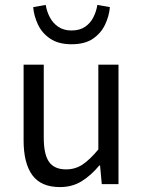

<svg xmlns="http://www.w3.org/2000/svg" viewBox="-20 -749 584 781"><path d="M224 12Q147 12 111.5 -36.5Q76 -85 76 -178V-486H158V-189Q158 -121 179.5 -90.5Q201 -60 249 -60Q286 -60 315.5 -79.5Q345 -99 380 -141V-486H462V0H394L387 -76H384Q351 -36 312.5 -12Q274 12 224 12ZM271 -569Q218 -569 184.5 -591.5Q151 -614 134.5 -649Q118 -684 115 -720L166 -729Q170 -703 182.5 -679Q195 -655 217 -640Q239 -625 271 -625Q304 -625 326 -640Q348 -655 360 -679Q372 -703 376 -729L427 -720Q424 -684 407.5 -649Q391 -614 358 -591.5Q325 -569 271 -569Z"/></svg>

Font: Source Sans 3
Style: Regular
Weight: 400
Designer: Paul D. Hunt
Foundry: Adobe
Version: Version 3.046;hotconv 1.0.118;makeotfexe 2.5.65603